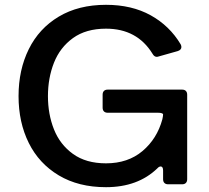

<svg xmlns="http://www.w3.org/2000/svg" viewBox="-20 -765 868 797"><path d="M757 -372V-21Q757 -11 751.5 -5.5Q746 0 736 0H678Q668 0 662.5 -5.5Q657 -11 657 -21V-57Q657 -74 647 -74Q640 -74 633 -66Q552 12 420 12Q306 12 224 -37Q142 -86 99.5 -171.5Q57 -257 57 -366Q57 -475 99.5 -561Q142 -647 224 -696Q306 -745 420 -745Q527 -745 605.5 -701.5Q684 -658 730 -581Q733 -575 733 -570Q733 -558 718 -553L640 -531Q634 -529 631 -529Q620 -529 613 -542Q549 -646 420 -646Q337 -646 283 -607Q229 -568 204 -504.5Q179 -441 179 -366Q179 -291 204 -228Q229 -165 283 -126Q337 -87 420 -87Q511 -87 571.5 -138Q632 -189 654 -270Q657 -284 657 -290Q657 -293 651.5 -295Q646 -297 636 -297H427Q417 -297 411.5 -302.5Q406 -308 406 -318V-372Q406 -382 411.5 -387.5Q417 -393 427 -393H736Q746 -393 751.5 -387.5Q757 -382 757 -372Z"/></svg>

Font: Shippori Antique B1
Style: Regular
Weight: 400
Designer: FONTDASU
Foundry: FONTDASU / Google Inc. / but / Adobe
Version: Version 2.001